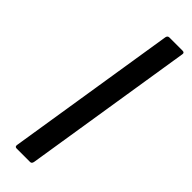

<svg xmlns="http://www.w3.org/2000/svg" viewBox="-236 -693 703 703"><g transform="rotate(45 115.5 -341.5)"><path d="M46 0Q36 0 38 -11L143 -673Q145 -683 154 -683H222Q233 -683 231 -673L126 -11Q124 0 116 0Z"/></g></svg>

Font: Sofia Sans Semi Condensed Medium
Style: Italic
Weight: 500
Italic angle: -9°
Version: Version 4.100